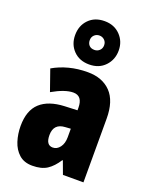

<svg xmlns="http://www.w3.org/2000/svg" viewBox="-158 -935 810 1029"><g transform="rotate(20 247.0 -420.5)"><path d="M266 -563Q349 -563 397 -513.5Q445 -464 445 -363V0H328L301 -73H298Q271 -31 239.5 -10.5Q208 10 156 10Q109 10 80 -16Q51 -42 38 -83Q25 -124 25 -169Q25 -258 72.5 -301.5Q120 -345 211 -349L283 -352V-366Q283 -434 230 -434Q183 -434 111 -393L69 -513Q110 -537 159.5 -550Q209 -563 266 -563ZM253 -245Q187 -242 187 -176Q187 -119 226 -119Q250 -119 266.5 -141Q283 -163 283 -198V-247ZM257 -604Q201 -604 167 -639Q133 -674 133 -727Q133 -781 167 -816Q201 -851 257 -851Q312 -851 346.5 -815.5Q381 -780 381 -728Q381 -676 347 -640Q313 -604 257 -604ZM257 -687Q274 -687 286 -698.5Q298 -710 298 -728Q298 -746 286 -757.5Q274 -769 257 -769Q240 -769 228 -757.5Q216 -746 216 -728Q216 -710 226.5 -698.5Q237 -687 257 -687Z"/></g></svg>

Font: Noto Sans Lao UI ExtCond Blk
Style: Regular
Weight: 900
Width: 2
Designer: Monotype Design Team
Foundry: Monotype Imaging Inc.
Version: Version 2.000; ttfautohint (v1.8.4.7-5d5b)